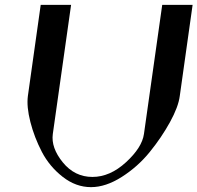

<svg xmlns="http://www.w3.org/2000/svg" viewBox="-20 -770 812 790"><path d="M772.5 -750Q772.5 -750 719.7 -375Q713.9 -330.1 679.2 -267.1Q644.5 -204.1 595.7 -144Q546.9 -84 481 -42Q415 0 354.5 0Q292 0 237.8 -42.5Q183.6 -85 152.3 -145Q121.1 -205.1 105 -268.1Q88.9 -331.1 94.7 -375L147.5 -750H272.5L197.3 -218.8Q189.5 -162.1 238.3 -102.1Q287.1 -42 360.4 -42Q432.6 -42 498.5 -102.5Q564.5 -163.1 572.3 -218.8L647.5 -750Z"/></svg>

Font: okolaks
Style: BoldItalic
Weight: 600
Width: 8
Italic angle: -8°
Version: Version 000.6.0